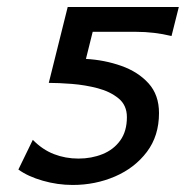

<svg xmlns="http://www.w3.org/2000/svg" viewBox="-20 -508 523 540"><path d="M482.9 -488.3 462.4 -406.7Q413.6 -418.5 362.8 -418.5H240.7L221.7 -342.3Q273.9 -339.4 321 -322.8Q368.2 -306.2 397.7 -273.7Q427.2 -241.2 427.2 -189.9Q427.2 -126 393.1 -80.8Q358.9 -35.6 303.5 -11.7Q248 12.2 184.6 12.2Q141.6 12.2 100.1 0.2Q58.6 -11.7 31.7 -31.2L72.3 -114.7Q99.6 -86.9 131.8 -74.5Q164.1 -62 200.7 -62Q237.3 -62 268.3 -74.5Q299.3 -86.9 318.1 -112.8Q336.9 -138.7 336.9 -178.7Q336.9 -211.9 313.5 -231.2Q290 -250.5 254.9 -259.8Q219.7 -269 182.4 -272Q145 -274.9 117.2 -274.9L170.4 -488.3Z"/></svg>

Font: Andika
Style: Italic
Weight: 400
Italic angle: -14°
Designer: Victor Gaultney, Annie Olsen, Julie Remington, Don Collingsworth, Eric Hays, Becca Hirsbrunner
Foundry: SIL International
Version: Version 6.101